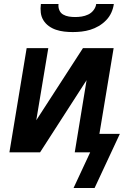

<svg xmlns="http://www.w3.org/2000/svg" viewBox="-20 -760 640 958"><path d="M343 -600Q321 -600 300 -602.5Q279 -605 259.5 -611.5Q240 -618 223.5 -630Q207 -642 196.5 -659Q186 -676 183.5 -697Q181 -718 184 -740H272Q270 -724 276 -709.5Q282 -695 295 -687.5Q308 -680 323.5 -677.5Q339 -675 355 -675Q371 -675 387.5 -677.5Q404 -680 420 -687.5Q436 -695 447 -709.5Q458 -724 460 -740H548Q545 -718 535.5 -697Q526 -676 509.5 -659Q493 -642 472.5 -630Q452 -618 430.5 -611.5Q409 -605 387 -602.5Q365 -600 343 -600ZM452 178H347L430 0H353L412 -360L180 0H27L113 -520H221L161 -160L394 -520H547L476 -92H578Z"/></svg>

Font: Iosevka Aile Semibold Oblique
Style: Regular
Weight: 600
Italic angle: -9°
Designer: Belleve Invis
Foundry: Belleve Invis
Version: Version 31.1.0; ttfautohint (v1.8.4)